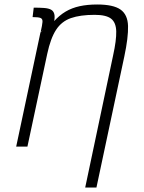

<svg xmlns="http://www.w3.org/2000/svg" viewBox="-20 -652 640 854"><path d="M359 182 483 -405Q498 -473 497 -512.5Q496 -552 474 -569Q452 -586 401 -586Q337 -586 295.5 -571.5Q254 -557 229.5 -519.5Q205 -482 190 -412L102 0H52L160 -508L219 -556Q244 -584 272 -600.5Q300 -617 334.5 -624.5Q369 -632 412 -632Q484 -632 516 -609.5Q548 -587 549.5 -536.5Q551 -486 533 -401L409 182ZM161 -510Q168 -541 169 -554.5Q170 -568 160.5 -572Q151 -576 125 -576L130 -618Q157 -618 176.5 -616.5Q196 -615 207 -609Q218 -603 221.5 -589.5Q225 -576 220 -552Z"/></svg>

Font: Victor Mono Thin
Style: Italic
Weight: 100
Italic angle: -12°
Monospace: yes
Designer: Rune Bjørnerås
Version: Version 1.561;gftools[0.9.30]